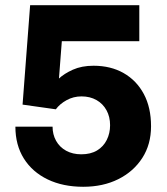

<svg xmlns="http://www.w3.org/2000/svg" viewBox="-20 -706 640 736"><path d="M299 10Q221.5 10 162.8 -18.2Q104 -46.5 71.5 -98.2Q39 -150 39 -220.5H181.5Q181.5 -190.5 195 -166.2Q208.5 -142 233.5 -128.2Q258.5 -114.5 291.5 -114.5Q327.5 -114.5 352 -129.2Q376.5 -144 389.2 -169.5Q402 -195 402 -226Q402 -258.5 388.2 -283.5Q374.5 -308.5 349.8 -322.5Q325 -336.5 292.5 -336.5Q261.5 -336.5 235.2 -322Q209 -307.5 194 -287L66.5 -305L95.5 -686H514V-548H217L206 -405Q225.5 -423.5 259.2 -438.8Q293 -454 338.5 -454Q404.5 -454 454 -425.8Q503.5 -397.5 531.2 -345.8Q559 -294 559 -222Q559 -152.5 525.5 -100.5Q492 -48.5 433.5 -19.2Q375 10 299 10Z"/></svg>

Font: Chivo Mono Medium
Style: Regular
Weight: 500
Monospace: yes
Designer: Hector Gatti
Foundry: Omnibus-Type
Version: Version 1.008